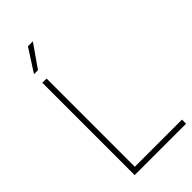

<svg xmlns="http://www.w3.org/2000/svg" viewBox="-287 -1016 1088 1088"><g transform="rotate(-45 257.0 -472.0)"><path d="M95 0V-740H129V-33H507V0ZM96 -808 183.5 -944H223L128 -808Z"/></g></svg>

Font: Encode Sans Th
Style: Regular
Weight: 100
Designer: Multiple Designers
Foundry: Impallari Type
Version: Version 3.002; ttfautohint (v1.8.3) -l 8 -r 50 -G 200 -x 14 